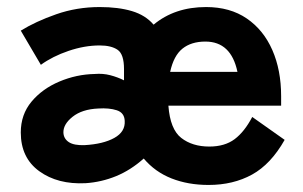

<svg xmlns="http://www.w3.org/2000/svg" viewBox="-20 -514 861 545"><path d="M223 6Q144 10 91.5 -28Q39 -66 39 -138Q39 -189 69.5 -225.5Q100 -262 148.5 -282.5Q197 -303 249 -304Q272 -306 293 -300.5Q314 -295 332 -286V-318Q332 -360 314 -372.5Q296 -385 263 -385Q220 -385 174.5 -369.5Q129 -354 96 -330L39 -427Q81 -453 139.5 -473.5Q198 -494 263 -494Q316 -494 354.5 -482.5Q393 -471 416 -444Q476 -494 565 -494Q633 -494 680.5 -461.5Q728 -429 753 -372Q778 -315 778 -241V-214H458Q463 -147 494.5 -122.5Q526 -98 574 -98Q618 -98 646 -119Q674 -140 696 -182L788 -117Q749 -48 695.5 -18.5Q642 11 572 11Q514 11 467 -7.5Q420 -26 388 -64Q351 -31 309.5 -14Q268 3 223 6ZM220 -102Q273 -105 304.5 -122.5Q336 -140 334 -171Q333 -194 311.5 -201Q290 -208 259 -206Q213 -204 186 -182.5Q159 -161 160 -137Q161 -120 175.5 -110.5Q190 -101 220 -102ZM463 -310H654Q636 -396 563 -396Q523 -396 498 -376Q473 -356 463 -310Z"/></svg>

Font: Zen Kaku Gothic New Black
Style: Regular
Weight: 900
Designer: Yoshimichi Ohira
Foundry: Positype
Version: Version 1.001